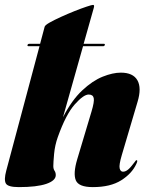

<svg xmlns="http://www.w3.org/2000/svg" viewBox="-21 -755 600 785"><path d="M91.5 -571Q93 -576 99.5 -576H143L161.5 -645.5Q163 -652 182 -662.8Q201 -673.5 228.5 -686Q256 -698.5 284.2 -709.8Q312.5 -721 333.5 -728Q354.5 -735 359.5 -735Q366 -735 362.5 -723L321 -576H403Q409 -576 407.5 -571Q406 -566 400 -566H318.5L236.5 -275.5Q272.5 -345.5 315 -385.2Q357.5 -425 398.8 -441.5Q440 -458 473 -458Q523 -458 540.8 -426.8Q558.5 -395.5 541.5 -339L477 -121Q465 -80.5 468.2 -66.8Q471.5 -53 482 -53Q492 -53 502.5 -61.5Q513 -70 528.5 -91Q533 -97 534.2 -98.5Q535.5 -100 537.5 -100Q543.5 -100 536.5 -85Q518.5 -45.5 474.5 -17.8Q430.5 10 358.5 10Q300.5 10 289 -17.8Q277.5 -45.5 294.5 -103L353 -298.5Q365.5 -340 362.2 -354.2Q359 -368.5 341.5 -368.5Q320.5 -368.5 284.5 -328Q248.5 -287.5 215.5 -195Q203.5 -161.5 200.2 -126Q197 -90.5 197 -76Q197 -64 202 -56.8Q207 -49.5 207 -39Q207 -16.5 168.2 -3.2Q129.5 10 56 10Q11.5 10 3 -4.8Q-5.5 -19.5 4.5 -57L140.5 -566H96.5Q90 -566 91.5 -571Z"/></svg>

Font: Fraunces 144pt Black
Style: Italic
Weight: 900
Italic angle: -16°
Version: Version 1.000;[0bf87f6ff]